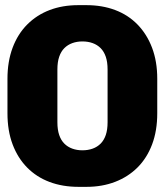

<svg xmlns="http://www.w3.org/2000/svg" viewBox="-20 -716 640 746"><path d="M285 10Q223 10 172.5 -9Q122 -28 85.5 -65Q49 -102 29 -155Q9 -208 9 -276V-410Q9 -477 29 -530.5Q49 -584 86 -621Q123 -658 173 -677Q223 -696 284 -696H316Q377 -696 427.5 -677Q478 -658 514.5 -620.5Q551 -583 571 -530Q591 -477 591 -410V-276Q591 -208 571 -155Q551 -102 514.5 -65.5Q478 -29 427.5 -9.5Q377 10 316 10ZM300 -132Q322 -132 340 -138.5Q358 -145 371 -158Q384 -171 391 -191.5Q398 -212 398 -241V-446Q398 -475 391 -495.5Q384 -516 371 -529Q358 -542 340 -548.5Q322 -555 300 -555Q279 -555 261 -548.5Q243 -542 230 -529Q217 -516 210 -495.5Q203 -475 203 -446V-241Q203 -212 210 -191.5Q217 -171 230 -158Q243 -145 261 -138.5Q279 -132 300 -132Z"/></svg>

Font: Chivo Mono ExtraBold
Style: Regular
Weight: 800
Monospace: yes
Designer: Hector Gatti
Foundry: Omnibus-Type
Version: Version 1.008